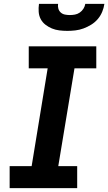

<svg xmlns="http://www.w3.org/2000/svg" viewBox="-20 -975 561 995"><path d="M30 0V-114H144L227 -621H129V-735H479V-621H366L282 -114H380V0ZM329 -815Q308 -815 287.5 -817.5Q267 -820 249 -827.5Q231 -835 215.5 -847Q200 -859 191 -876Q182 -893 180.5 -913.5Q179 -934 182 -955H281Q279 -942 282.5 -930Q286 -918 295 -910Q304 -902 316.5 -899.5Q329 -897 342 -897Q355 -897 368.5 -899.5Q382 -902 393.5 -910Q405 -918 412.5 -930Q420 -942 422 -955H521Q518 -934 509.5 -913.5Q501 -893 486.5 -876Q472 -859 452.5 -847Q433 -835 412.5 -827.5Q392 -820 371 -817.5Q350 -815 329 -815Z"/></svg>

Font: Iosevka Curly Slab HvObl
Style: Regular
Weight: 900
Italic angle: -9°
Monospace: yes
Designer: Belleve Invis
Foundry: Belleve Invis
Version: Version 11.1.0; ttfautohint (v1.8.3)